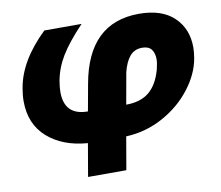

<svg xmlns="http://www.w3.org/2000/svg" viewBox="-79 -649 1040 904"><g transform="rotate(-10 441.5 -197.5)"><path d="M677 -280Q685 -312 685 -330Q685 -359 671.5 -377Q658 -395 627 -395Q590 -395 568 -369Q546 -343 534 -295L507 -144Q575 -144 616 -177Q657 -210 677 -280ZM34 -244Q34 -273 40 -306Q62 -434 188 -555H366Q295 -480 261.5 -424.5Q228 -369 217 -308Q212 -278 212 -256Q212 -144 324 -144L347 -271Q397 -555 640 -555Q749 -555 807 -499.5Q865 -444 865 -355Q865 -333 860 -303Q847 -229 793 -159.5Q739 -90 657 -45.5Q575 -1 481 3L454 160H271L298 3Q179 -6 106.5 -70Q34 -134 34 -244Z"/></g></svg>

Font: Geom Black
Style: Bold Italic
Weight: 900
Italic angle: -10°
Version: Version 1.102